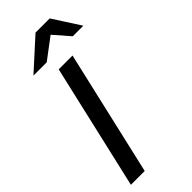

<svg xmlns="http://www.w3.org/2000/svg" viewBox="-299 -996 1042 1042"><g transform="rotate(-45 221.5 -475.0)"><path d="M15 0 181 -720H287L121 0ZM60 -793 233 -950H342L443 -793H362L245 -927H340L162 -793Z"/></g></svg>

Font: Instrument Sans Medium
Style: Italic
Weight: 500
Italic angle: -13°
Designer: Rodrigo Fuenzalida
Foundry: fragTYPE
Version: Version 1.000;gftools[0.9.28]